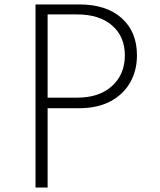

<svg xmlns="http://www.w3.org/2000/svg" viewBox="-20 -845 719 865"><path d="M140 0H194.5V-357.5H337.5Q418.5 -357.5 476.5 -388Q534.5 -418.5 565.8 -472.2Q597 -526 597 -596Q597 -702 528 -763.5Q459 -825 337.5 -825H140ZM194.5 -405V-780H327.5Q427.5 -780 485 -730.2Q542.5 -680.5 542.5 -595Q542.5 -510.5 485 -457.8Q427.5 -405 327.5 -405Z"/></svg>

Font: Spartan Light
Style: Regular
Weight: 300
Designer: Matt Bailey, Mirko Velimirovic
Foundry: Matt Bailey
Version: Version 1.003; ttfautohint (v1.8.3)